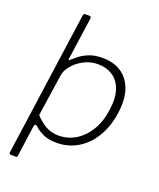

<svg xmlns="http://www.w3.org/2000/svg" viewBox="-163 -841 916 1105"><g transform="rotate(20 295.0 -288.5)"><path d="M191 -742Q196 -742 199 -738Q202 -734 201 -729L164 -468Q163 -460 166 -460.5Q169 -461 175 -468Q185 -476 206 -493.5Q227 -511 262 -525.5Q297 -540 346 -540Q411 -540 458 -510.5Q505 -481 527.5 -421Q550 -361 537 -272Q525 -187 487 -123.5Q449 -60 391 -25Q333 10 262 10Q210 10 176 -6.5Q142 -23 124 -42Q108 -54 105 -32L79 156Q78 161 76.5 163Q75 165 70 165H38Q34 165 31 161.5Q28 158 29 154L153 -730Q155 -738 157 -740Q159 -742 167 -742H191ZM114 -106Q145 -72 179.5 -52.5Q214 -33 258 -33Q314 -33 361.5 -61.5Q409 -90 442 -144Q475 -198 485 -274Q496 -351 477.5 -400.5Q459 -450 421 -473.5Q383 -497 334 -497Q286 -497 246 -475.5Q206 -454 181 -423Q156 -392 152 -363L114 -106Z"/></g></svg>

Font: Libre Franklin ExtraLight
Style: Italic
Weight: 250
Italic angle: -8°
Designer: Pablo Impallari, Rodrigo Fuenzalida, Nhung Nguyen
Foundry: Impallari Type
Version: Version 3.000